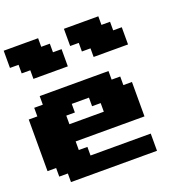

<svg xmlns="http://www.w3.org/2000/svg" viewBox="-168 -1156 1274 1311"><g transform="rotate(-20 468.5 -500.0)"><path d="M125 0H750V-125H312.5V-187.5H250V-250H750V-500H687.5V-562.5H625V-625H125V-562.5H62.5V-500H0V-125H62.5V-62.5H125ZM500 -375H250V-437.5H312.5V-500H437.5V-437.5H500ZM562.5 -750H812.5V-875H750V-937.5H687.5V-1000H437.5V-875H500V-812.5H562.5ZM125 -750H375V-875H312.5V-937.5H250V-1000H0V-875H62.5V-812.5H125Z"/></g></svg>

Font: Faithful 32x
Style: Bold
Weight: 400
Foundry: Faithful Resource Pack
Version: Version 1.0; January 27, 2023